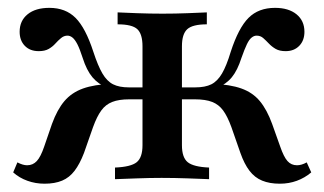

<svg xmlns="http://www.w3.org/2000/svg" viewBox="-20 -447 809 479"><path d="M678.2 11.3Q652.4 11.3 633.9 3.6Q615.3 -4 602.4 -21Q589.5 -37.9 579.8 -65.3L557.3 -129.8Q547.6 -156.5 536.7 -171.4Q525.8 -186.3 509.3 -192.7Q492.7 -199.2 466.1 -199.2H414.5V-229H466.9Q491.9 -229 507.3 -236.7Q522.6 -244.4 533.9 -263.7Q545.2 -283.1 555.6 -317.7Q575 -377.4 600 -402.4Q625 -427.4 666.1 -427.4Q700 -427.4 719.8 -411.3Q739.5 -395.2 739.5 -367.7Q739.5 -346 726.6 -332.7Q713.7 -319.4 692.7 -319.4Q677.4 -319.4 667.7 -325Q658.1 -330.6 650.8 -338.3Q643.5 -346 636.7 -352Q629.8 -358.1 620.2 -358.1Q613.7 -358.1 607.7 -353.2Q601.6 -348.4 596 -336.7Q590.3 -325 582.3 -302.4Q572.6 -271.8 558.5 -254.4Q544.4 -237.1 521 -227.4L510.5 -237.9Q554 -236.3 582.3 -226.2Q610.5 -216.1 628.2 -194.8Q646 -173.4 658.9 -137.9L679 -81.5Q687.9 -55.6 697.2 -45.2Q706.5 -34.7 721 -34.7Q732.3 -34.7 745.2 -41.9L756.5 -16.9Q740.3 -3.2 720.6 4Q700.8 11.3 678.2 11.3ZM91.1 11.3Q68.5 11.3 48.4 4Q28.2 -3.2 12.9 -16.9L23.4 -41.9Q37.1 -34.7 47.6 -34.7Q62.1 -34.7 71.8 -45.2Q81.5 -55.6 90.3 -81.5L109.7 -137.9Q122.6 -173.4 140.7 -194.8Q158.9 -216.1 187.1 -226.2Q215.3 -236.3 258.9 -237.9L248.4 -227.4Q225 -237.1 210.5 -254.4Q196 -271.8 186.3 -302.4Q179 -325 173 -336.7Q166.9 -348.4 160.9 -353.2Q154.8 -358.1 148.4 -358.1Q139.5 -358.1 132.3 -352Q125 -346 118.1 -338.3Q111.3 -330.6 101.6 -325Q91.9 -319.4 76.6 -319.4Q54.8 -319.4 41.9 -332.7Q29 -346 29 -367.7Q29 -395.2 48.8 -411.3Q68.5 -427.4 103.2 -427.4Q143.5 -427.4 168.5 -402.4Q193.5 -377.4 212.9 -317.7Q224.2 -283.1 235.5 -263.7Q246.8 -244.4 262.1 -236.7Q277.4 -229 301.6 -229H354.8V-199.2H302.4Q276.6 -199.2 260.1 -192.7Q243.5 -186.3 232.7 -171.4Q221.8 -156.5 212.1 -129.8L189.5 -65.3Q179 -37.9 166.1 -21Q153.2 -4 135.1 3.6Q116.9 11.3 91.1 11.3ZM266.9 0V-29Q306.5 -30.6 321 -42.3Q335.5 -54 335.5 -84.7V-331.5Q335.5 -362.1 322.6 -374.2Q309.7 -386.3 273.4 -386.3V-416.1Q289.5 -415.3 321.8 -414.1Q354 -412.9 385.5 -412.9Q417.7 -412.9 448 -414.1Q478.2 -415.3 496 -416.1V-386.3Q460.5 -386.3 447.2 -374.2Q433.9 -362.1 433.9 -331.5V-84.7Q433.9 -54 448.4 -42.3Q462.9 -30.6 501.6 -29V0Q481.5 -0.8 448.4 -2Q415.3 -3.2 383.1 -3.2Q354 -3.2 321.8 -2Q289.5 -0.8 266.9 0Z"/></svg>

Font: Playfair SemiBold
Style: Regular
Weight: 600
Designer: Claus Eggers Sørensen
Foundry: Claus Eggers Sørensen
Version: Version 2.001;gftools[0.9.30]